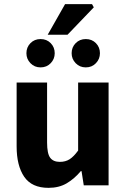

<svg xmlns="http://www.w3.org/2000/svg" viewBox="-20 -894 608 926"><path d="M214 12Q133.3 12 96.7 -41.5Q60.2 -95 60.2 -188V-496H207.1V-207Q207.1 -153.2 222 -133.3Q236.9 -113.3 268.5 -113.3Q296 -113.3 315.8 -126Q335.5 -138.6 356.8 -167.9V-496H503.7V0H384L373.3 -68.6H369.7Q338.8 -31.8 301.7 -9.9Q264.5 12 214 12ZM175.6 -569Q146.2 -569 126.8 -589.3Q107.4 -609.5 107.4 -637.3Q107.4 -666.1 126.8 -685.8Q146.2 -705.6 175.6 -705.6Q205.3 -705.6 224.6 -685.8Q243.9 -666.1 243.9 -637.3Q243.9 -609.5 224.6 -589.3Q205.3 -569 175.6 -569ZM393.8 -569Q364.3 -569 344.9 -589.3Q325.5 -609.5 325.5 -637.3Q325.5 -666.1 344.9 -685.8Q364.3 -705.6 393.8 -705.6Q423.4 -705.6 442.7 -685.8Q462 -666.1 462 -637.3Q462 -609.5 442.7 -589.3Q423.4 -569 393.8 -569ZM210 -726.4 293.9 -874.2H423.8L432.4 -858.6L305.6 -726.4Z"/></svg>

Font: Source Sans 3
Style: Regular
Weight: 200
Designer: Paul D. Hunt
Foundry: Adobe
Version: Version 3.046;hotconv 1.0.118;makeotfexe 2.5.65603